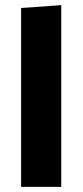

<svg xmlns="http://www.w3.org/2000/svg" viewBox="-20 -726 321 746"><path d="M218 0V-706L62 -695V0Z"/></svg>

Font: Catamaran ExtraBold
Style: Regular
Weight: 800
Designer: Pria Ravichandran
Version: Version 2.000